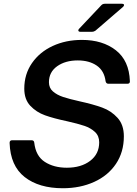

<svg xmlns="http://www.w3.org/2000/svg" viewBox="-20 -987 729 1020"><path d="M31 -228Q31 -242 45 -242H147Q161 -242 162 -229Q170 -158 218 -127Q266 -96 335 -96Q411 -96 459 -132.5Q507 -169 507 -231Q507 -265 484.5 -286Q462 -307 428 -318.5Q394 -330 336 -343Q265 -358 219 -374.5Q173 -391 141 -425Q109 -459 109 -516Q109 -593 150 -652Q191 -711 260.5 -743Q330 -775 415 -775Q525 -775 595.5 -720Q666 -665 670 -556V-554Q670 -548 666.5 -545Q663 -542 657 -542H556Q544 -542 541 -555Q534 -611 494 -638.5Q454 -666 393 -666Q327 -666 283.5 -635Q240 -604 240 -550Q240 -520 261 -501.5Q282 -483 315 -472Q348 -461 402 -449Q475 -433 523 -415.5Q571 -398 604.5 -361Q638 -324 638 -263Q638 -179 596 -116.5Q554 -54 480 -20.5Q406 13 314 13Q187 13 111 -46.5Q35 -106 31 -228ZM408 -818Q396 -818 396 -826Q396 -830 401 -835L519 -960Q526 -967 537 -967H627Q639 -967 639 -960Q639 -955 633 -950L487 -824Q478 -818 469 -818Z"/></svg>

Font: Open Sauce Two SemiBold Italic
Style: Regular
Weight: 600
Italic angle: -10°
Designer: Alfredo Marco Pradil
Foundry: Creative Sauce Fz LLC
Version: Version 1.477